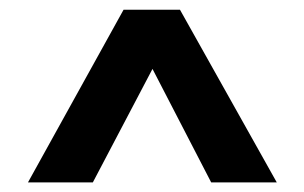

<svg xmlns="http://www.w3.org/2000/svg" viewBox="-20 -695 632 399"><path d="M38.1 -315.9 236.8 -674.8H354L555.2 -315.9H418.9L296.9 -551.8L172.9 -315.9Z"/></svg>

Font: Wesal
Style: Regular
Weight: 500
Designer: Ahmed zaza
Foundry: Ahmed zaza
Version: Version 2.01